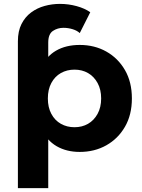

<svg xmlns="http://www.w3.org/2000/svg" viewBox="-20 -773 730 987"><path d="M390 8Q322 8 271 -21.5Q220 -51 191.5 -112.5Q163 -174 163 -267Q163 -361 190 -422Q217 -483 268 -512.5Q319 -542 390 -542Q466 -542 526.5 -508Q587 -474 622.5 -412.5Q658 -351 658 -267Q658 -183 622.5 -121.5Q587 -60 526.5 -26Q466 8 390 8ZM363 -119Q402 -119 432.5 -136.5Q463 -154 481.5 -187.5Q500 -221 500 -267Q500 -313 481.5 -346.5Q463 -380 432.5 -397.5Q402 -415 363 -415Q324 -415 293 -397.5Q262 -380 244 -346.5Q226 -313 226 -267Q226 -221 244 -187.5Q262 -154 293 -136.5Q324 -119 363 -119ZM228 -428 218 -268 228 -109V194H72V-561Q72 -613 90.5 -649.5Q109 -686 140 -709Q171 -732 209.5 -742.5Q248 -753 288 -753Q332 -753 374 -741.5Q416 -730 444 -710L390 -603Q376 -616 353 -623Q330 -630 306 -630Q276 -630 252 -614Q228 -598 228 -554Z"/></svg>

Font: Montserrat Thin
Style: Bold
Weight: 700
Version: Version 9.000